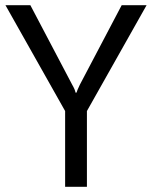

<svg xmlns="http://www.w3.org/2000/svg" viewBox="-20 -720 586 740"><path d="M288 -394 449 -700H545L315 -292V0H231V-292L1 -700H97L258 -394Q270 -373 271 -363H275Q276 -369 288 -394Z"/></svg>

Font: Electrolize
Style: Regular
Weight: 400
Designer: Valery Zaveryaev
Foundry: Cyreal (www.cyreal.org)
Version: Version 1.002